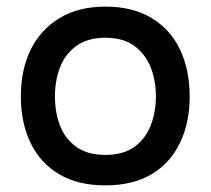

<svg xmlns="http://www.w3.org/2000/svg" viewBox="-20 -554 636 580"><path d="M298 6Q216 6 159 -27.5Q102 -61 72.5 -122Q43 -183 43 -263Q43 -344 73 -404.5Q103 -465 160 -499.5Q217 -534 299 -534Q381 -534 438 -499.5Q495 -465 524 -404Q553 -343 553 -262Q553 -183 523.5 -122Q494 -61 437.5 -27.5Q381 6 298 6ZM298 -86Q352 -86 385.5 -110Q419 -134 435 -174.5Q451 -215 451 -263Q451 -311 435 -351Q419 -391 385.5 -415.5Q352 -440 298 -440Q245 -440 211 -415.5Q177 -391 161.5 -351Q146 -311 146 -263Q146 -214 161.5 -174Q177 -134 211 -110Q245 -86 298 -86Z"/></svg>

Font: Onest Medium
Style: Regular
Weight: 500
Designer: Dmitri Voloshin, Andrey Kudryavtsev
Foundry: Dmitri Voloshin, Andrey Kudryavtsev
Version: Version 1.000;gftools[0.9.33]